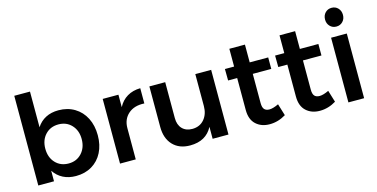

<svg xmlns="http://www.w3.org/2000/svg" viewBox="-76 -1147 3012 1534"><g transform="rotate(-15 1430.5 -379.5)"><path d="M649 -265Q649 -185 618 -124Q587 -63 530 -29Q473 5 398 5Q338 5 292 -18.5Q246 -42 216 -87V0H86V-742H216V-447Q245 -492 290.5 -515.5Q336 -539 396 -539Q471 -539 528.5 -504.5Q586 -470 617.5 -408Q649 -346 649 -265ZM517 -269Q517 -340 475 -385Q433 -430 367 -430Q300 -430 258 -385Q216 -340 216 -269Q216 -197 258 -152Q300 -107 367 -107Q433 -107 475 -152.5Q517 -198 517 -269Z M1074 -540V-414Q991 -419 941.5 -375.5Q892 -332 892 -258V0H762V-535H892V-432Q919 -484 965.5 -511.5Q1012 -539 1074 -540Z M1659 -535V0H1528V-99Q1474 5 1342 5Q1252 5 1200 -50Q1148 -105 1148 -200V-535H1279V-238Q1279 -182 1309.5 -150Q1340 -118 1394 -118Q1456 -119 1492 -162Q1528 -205 1528 -271V-535Z M2134 -33Q2070 6 2000 6Q1931 6 1887 -34.5Q1843 -75 1843 -154V-418H1768L1767 -513H1843V-660H1972V-513H2125V-418H1972V-177Q1972 -140 1986 -124.5Q2000 -109 2028 -109Q2058 -109 2104 -131Z M2549 -33Q2485 6 2415 6Q2346 6 2302 -34.5Q2258 -75 2258 -154V-418H2183L2182 -513H2258V-660H2387V-513H2540V-418H2387V-177Q2387 -140 2401 -124.5Q2415 -109 2443 -109Q2473 -109 2519 -131Z M2651 -535H2781V0H2651ZM2790 -687Q2790 -654 2769 -632Q2748 -610 2716 -610Q2684 -610 2663 -632Q2642 -654 2642 -687Q2642 -721 2663 -743Q2684 -765 2716 -765Q2748 -765 2769 -743Q2790 -721 2790 -687Z"/></g></svg>

Font: Montserrat arm2 Medium
Style: Regular
Weight: 500
Designer: Julieta Ulanovsky
Foundry: Julieta Ulanovsky
Version: Version 6.000